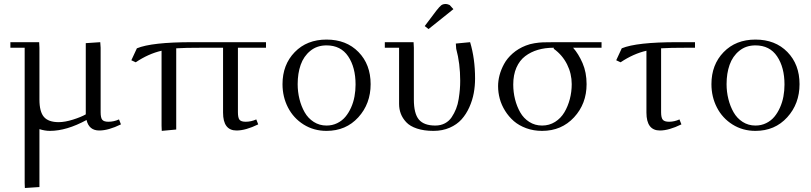

<svg xmlns="http://www.w3.org/2000/svg" viewBox="-20 -651 4078 965"><path d="M32.2 -411.1V-439H176.8L178.2 -411.1V-150.9Q178.2 -89.4 200.9 -63.2Q223.6 -37.1 274.9 -37.1Q306.2 -37.1 346.7 -49.8Q387.2 -62.5 411.1 -76.2V-434.1L483.9 -439L485.8 -411.1V-86.9Q485.8 -59.1 493.9 -49.1Q502 -39.1 524.9 -39.1Q552.2 -39.1 578.1 -50.8L587.9 -25.9Q524.9 4.9 479 4.9Q427.2 4.9 415 -47.9Q314.5 6.8 231 6.8Q205.6 6.8 178.2 -2V289.1L105 293.9L104 269V-411.1Z M640.1 -348.1 668 -408.2Q742.7 -439 945.8 -439H1316.9V-411.1H1175.8V-86.9Q1175.8 -59.1 1183.8 -49.1Q1191.9 -39.1 1214.8 -39.1Q1242.2 -39.1 1268.1 -50.8L1277.8 -25.9Q1214.8 4.9 1168.9 4.9Q1101.1 4.9 1101.1 -85V-411.1H1002Q906.7 -411.1 865.7 -408.2V0L793 6.8L792 -19V-396Q726.1 -380.9 662.1 -337.9Z M1399.9 -228Q1399.9 -325.7 1461.2 -388.9Q1522.5 -452.1 1621.1 -452.1Q1720.7 -452.1 1781.7 -389.6Q1842.8 -327.1 1842.8 -228Q1842.8 -129.4 1780.8 -61.3Q1718.8 6.8 1621.1 6.8Q1557.1 6.8 1506.1 -25.1Q1455.1 -57.1 1427.5 -110.6Q1399.9 -164.1 1399.9 -228ZM1476.1 -228Q1476.1 -189.5 1485.1 -153.1Q1494.1 -116.7 1511.2 -86.7Q1528.3 -56.6 1556.9 -38.3Q1585.4 -20 1621.1 -20Q1650.4 -20 1674.8 -32Q1699.2 -43.9 1715.8 -63.7Q1732.4 -83.5 1744.4 -110.1Q1756.3 -136.7 1761.7 -166Q1767.1 -195.3 1767.1 -226.1Q1767.1 -312.5 1730 -367.7Q1692.9 -422.9 1621.1 -422.9Q1573.2 -422.9 1539.8 -395.5Q1506.3 -368.2 1491.2 -325.2Q1476.1 -282.2 1476.1 -228Z M1914.1 -411.1V-439H2058.6L2060.1 -411.1V-150.9Q2060.1 -80.1 2085.4 -50Q2110.8 -20 2168 -20Q2194.8 -20 2216.1 -31.2Q2237.3 -42.5 2250.2 -62Q2263.2 -81.5 2272.2 -104Q2281.2 -126.5 2285.4 -153.8Q2289.6 -181.2 2291.3 -202.1Q2293 -223.1 2293 -245.1Q2293 -332 2272.9 -405.8L2271 -432.1L2342.8 -439Q2367.7 -356.4 2367.7 -256.8Q2367.7 -218.8 2361.1 -182.9Q2354.5 -147 2338.9 -112.1Q2323.2 -77.1 2299.8 -51Q2276.4 -24.9 2240 -9Q2203.6 6.8 2158.7 6.8Q2110.8 6.8 2075.7 -4.9Q2040.5 -16.6 2021.7 -36.9Q2002.9 -57.1 1994.4 -79.8Q1985.8 -102.5 1985.8 -128.9V-411.1ZM2114.7 -520 2172.9 -597.2Q2189 -617.7 2197.5 -624.3Q2206.1 -630.9 2219.7 -630.9Q2225.1 -630.9 2230.7 -629.2Q2236.3 -627.4 2239.3 -626L2241.7 -624L2258.8 -605L2133.8 -504.9Z M2483.4 -217.8Q2483.4 -245.1 2490.7 -272.9Q2498 -300.8 2513.4 -329.3Q2528.8 -357.9 2556.9 -382.6Q2585 -407.2 2622.6 -421.9Q2643.6 -430.2 2666.7 -433.8Q2689.9 -437.5 2708.5 -438.2Q2727.1 -439 2768.6 -439H3003.4V-411.1H2860.4Q2887.7 -380.4 2908 -333.7Q2928.2 -287.1 2928.2 -228Q2928.2 -129.4 2865.2 -61.3Q2802.2 6.8 2704.6 6.8Q2661.6 6.8 2625 -6.6Q2588.4 -20 2562.7 -42.2Q2537.1 -64.5 2518.8 -93.8Q2500.5 -123 2491.9 -154.5Q2483.4 -186 2483.4 -217.8ZM2559.6 -226.1Q2559.6 -188 2568.6 -152.1Q2577.6 -116.2 2594.7 -86.2Q2611.8 -56.2 2640.4 -38.1Q2668.9 -20 2704.6 -20Q2740.7 -20 2769.8 -38.3Q2798.8 -56.6 2816.7 -86.7Q2834.5 -116.7 2844 -153.1Q2853.5 -189.5 2853.5 -228Q2853.5 -280.8 2830.1 -327.6Q2806.6 -374.5 2763.2 -405.8V-411.1Q2719.7 -411.1 2683.8 -400.6Q2647.9 -390.1 2619.6 -368.7Q2591.3 -347.2 2575.4 -310.8Q2559.6 -274.4 2559.6 -226.1Z M3077.1 -348.1 3105 -408.2Q3179.7 -439 3382.8 -439H3473.1V-411.1H3439Q3343.8 -411.1 3302.7 -408.2V-86.9Q3302.7 -59.1 3311.3 -49.1Q3319.8 -39.1 3342.8 -39.1Q3369.1 -39.1 3395 -50.8L3404.8 -25.9Q3341.8 4.9 3296.9 4.9Q3229 4.9 3229 -85V-396Q3163.1 -380.9 3099.1 -337.9Z M3555.7 -228Q3555.7 -325.7 3616.9 -388.9Q3678.2 -452.1 3776.9 -452.1Q3876.5 -452.1 3937.5 -389.6Q3998.5 -327.1 3998.5 -228Q3998.5 -129.4 3936.5 -61.3Q3874.5 6.8 3776.9 6.8Q3712.9 6.8 3661.9 -25.1Q3610.8 -57.1 3583.3 -110.6Q3555.7 -164.1 3555.7 -228ZM3631.8 -228Q3631.8 -189.5 3640.9 -153.1Q3649.9 -116.7 3667 -86.7Q3684.1 -56.6 3712.6 -38.3Q3741.2 -20 3776.9 -20Q3806.2 -20 3830.6 -32Q3855 -43.9 3871.6 -63.7Q3888.2 -83.5 3900.1 -110.1Q3912.1 -136.7 3917.5 -166Q3922.9 -195.3 3922.9 -226.1Q3922.9 -312.5 3885.7 -367.7Q3848.6 -422.9 3776.9 -422.9Q3729 -422.9 3695.6 -395.5Q3662.1 -368.2 3647 -325.2Q3631.8 -282.2 3631.8 -228Z"/></svg>

Font: Dehuti
Style: Book
Weight: 400
Version: Version 1.2